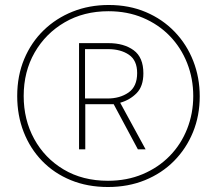

<svg xmlns="http://www.w3.org/2000/svg" viewBox="-20 -742 871 770"><path d="M413 8Q331 8 264 -19.5Q197 -47 149 -96.5Q101 -146 75 -212.5Q49 -279 49 -357Q49 -438 77 -505Q105 -572 155 -620.5Q205 -669 271.5 -695.5Q338 -722 416 -722Q498 -722 565 -693.5Q632 -665 680.5 -614.5Q729 -564 755 -497.5Q781 -431 781 -356Q781 -278 754 -212Q727 -146 678 -96.5Q629 -47 561.5 -19.5Q494 8 413 8ZM413 -17Q489 -17 552 -43.5Q615 -70 660.5 -116.5Q706 -163 730.5 -225Q755 -287 755 -357Q755 -427 730.5 -489Q706 -551 661 -597.5Q616 -644 553.5 -670.5Q491 -697 415 -697Q316 -697 239.5 -652.5Q163 -608 119 -531.5Q75 -455 75 -357Q75 -262 117 -185Q159 -108 235 -62.5Q311 -17 413 -17ZM297 -143V-569H415Q477 -569 516 -540.5Q555 -512 555 -448Q555 -396 528 -368.5Q501 -341 462 -330L564 -143H533L436 -324H322V-143ZM411 -347Q461 -347 495.5 -371Q530 -395 530 -449Q530 -500 497 -522.5Q464 -545 413 -545H321V-347Z"/></svg>

Font: Noto Sans Khmer Condensed Thin
Style: Regular
Weight: 100
Width: 3
Designer: Danh Hong and the Monotype Design Team
Foundry: Monotype Imaging Inc.
Version: Version 2.004; ttfautohint (v1.8.4.7-5d5b)